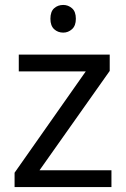

<svg xmlns="http://www.w3.org/2000/svg" viewBox="-20 -757 510 777"><path d="M431 0H39V-58L327 -468H56V-536H424V-470L140 -68H431ZM236 -737Q256 -737 271.5 -723.5Q287 -710 287 -681Q287 -653 271.5 -639Q256 -625 236 -625Q214 -625 199 -639Q184 -653 184 -681Q184 -710 199 -723.5Q214 -737 236 -737Z"/></svg>

Font: Noto Sans Kannada
Style: Regular
Weight: 400
Designer: Jelle Bosma - Monotype Design Team
Foundry: Monotype Imaging Inc.
Version: Version 2.003